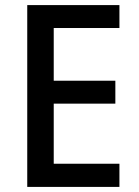

<svg xmlns="http://www.w3.org/2000/svg" viewBox="-20 -827 544 754"><path d="M449 -93V-184H191V-420H433V-510H191V-717H449V-807H87V-93Z"/></svg>

Font: Noto Sans Kannada UI SemiCondensed Medium
Style: Regular
Weight: 500
Width: 4
Designer: Jelle Bosma - Monotype Design Team
Foundry: Monotype Imaging Inc.
Version: Version 2.005